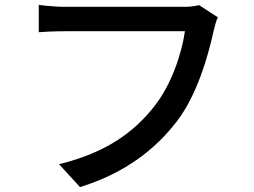

<svg xmlns="http://www.w3.org/2000/svg" viewBox="-20 -736 1040 787"><path d="M873 -665 796 -715C774 -709 749 -708 732 -708H247C214 -708 167 -712 139 -716V-604C164 -606 204 -608 247 -608H738C725 -516 682 -388 613 -301C531 -196 418 -111 222 -63L308 31C490 -26 615 -121 706 -240C787 -346 833 -505 855 -607C860 -627 865 -649 873 -665Z"/></svg>

Font: Source Han Sans JP Medium
Style: Regular
Weight: 500
Designer: Ryoko NISHIZUKA 西塚涼子 (kana, bopomofo & ideographs); Paul D. Hunt (Latin, Greek & Cyrillic); Sandoll Communications 산돌커뮤니
Foundry: Adobe
Version: Version 2.002;hotconv 1.0.116;makeotfexe 2.5.65601